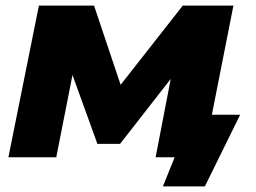

<svg xmlns="http://www.w3.org/2000/svg" viewBox="-20 -562 914 686"><path d="M562 104 604 0H536L590 -280L409 -48H328L239 -294L181 0H10L119 -542H316L411 -259L633 -542H814L737 -152H838L712 104Z"/></svg>

Font: Montserrat ExtraBold
Style: Italic
Weight: 800
Italic angle: -11.3°
Designer: Julieta Ulanovsky
Foundry: Julieta Ulanovsky
Version: Version 9.000; ttfautohint (v1.8.4.7-5d5b)